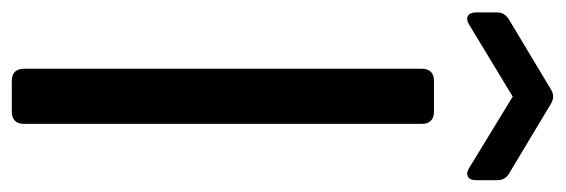

<svg xmlns="http://www.w3.org/2000/svg" viewBox="-344 -606 934 317"><g transform="rotate(90 122.5 -447.0)"><path d="M77 -677V-20C77 -7 84 0 97 0H148C161 0 168 -7 168 -20V-677C168 -690 161 -697 148 -697H97C84 -697 77 -690 77 -677ZM261 -766V-801C261 -810 258 -816 250 -821L135 -890C127 -895 119 -895 111 -890L-4 -821C-12 -816 -16 -810 -16 -801V-766C-16 -753 -7 -748 4 -755L123 -827L241 -755C252 -748 261 -753 261 -766Z"/></g></svg>

Font: Arvore Sans
Style: Regular
Weight: 400
Designer: Jonny Pinhorn (Latin) Dan Schunck (customization for Arvore)
Version: Version 1.000;Glyphs 3.3 (3305)